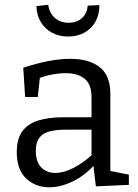

<svg xmlns="http://www.w3.org/2000/svg" viewBox="-20 -787 588 816"><path d="M449 -45.2 436 -63 527.7 -44.7V-1.3L387.5 5L376 -91L383 -88Q339.3 -39.8 288.1 -15.4Q237 9 189 9Q131.3 9 91.3 -28.3Q51.3 -65.5 51.3 -140.5Q51.3 -198.7 76 -230.6Q100.8 -262.5 144.6 -275.5Q188.5 -288.5 246.5 -288.5H377.5L369 -278.5V-373.8Q369 -428.5 339.8 -452.3Q310.5 -476 259.5 -476Q232.5 -476 202.4 -470.4Q172.2 -464.8 138.2 -452.8L150.5 -466L140.5 -374.8H86.8L78.8 -499.2Q136.3 -518 186 -527.5Q235.7 -537 278.5 -537Q358.5 -537 403.7 -501.5Q449 -466 449 -388ZM132.2 -146.7Q132.2 -98.2 155.7 -75.1Q179.2 -52 215.2 -52Q250.5 -52 292.9 -73.7Q335.3 -95.5 374.8 -132.5L369 -111V-245L377.5 -235.8H259Q188.2 -235.8 160.2 -214.4Q132.2 -193 132.2 -146.7ZM269.3 -631.7Q230.7 -631.7 200.7 -648Q170.7 -664.3 153.2 -693.7Q135.7 -723 134.7 -761L185 -766.7Q189.3 -732.3 212.8 -711.3Q236.3 -690.3 271.7 -690.3Q306.7 -690.3 328.3 -710.2Q350 -730 353 -763L402.3 -765.3Q403 -726.3 386.3 -696Q369.7 -665.7 339.5 -648.7Q309.3 -631.7 269.3 -631.7Z"/></svg>

Font: Bitter Thin
Style: Regular
Weight: 100
Designer: Sol Matas, and Bitter project Authors
Foundry: Sol Matas
Version: Version 2.002